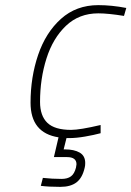

<svg xmlns="http://www.w3.org/2000/svg" viewBox="-20 -529 512 748"><path d="M136 -132Q136 -78 164.5 -50.5Q193 -23 257 -23Q291 -23 372 -42V-10Q346 -3 311.5 3Q277 9 249 9H239L228 53H233Q269 53 290.5 65.5Q312 78 312 106Q312 117 310 124Q301 164 278 181.5Q255 199 215 199Q169 199 139 195L147 164Q183 168 220 168Q243 168 256.5 158Q270 148 276 124L278 111Q278 83 241 83H190L208 6Q99 -11 99 -129Q99 -228 128.5 -315Q158 -402 217.5 -455.5Q277 -509 363 -509Q415 -509 472 -498L463 -467Q401 -477 363 -477Q288 -477 237 -428.5Q186 -380 161 -301Q136 -222 136 -132Z"/></svg>

Font: Cairo ExtraLight
Style: Italic
Weight: 275
Italic angle: -13°
Designer: Mohamed Gaber, Accademia di Belle Arti di Urbino and others
Foundry: Kief Type Foundry, Accademia di Belle Arti di Urbino and others
Version: Version 3.011